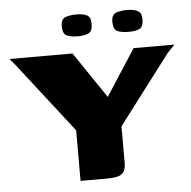

<svg xmlns="http://www.w3.org/2000/svg" viewBox="-47 -646 690 692"><g transform="rotate(-5 298.5 -299.5)"><path d="M217 0V-183L21 -435L0 -460H228L341 -293L449 -460H597L570 -432L381 -183V-60Q382 -35 375.5 -22Q369 -9 353.5 -4.5Q338 0 309 0ZM436 -520Q412 -520 396.5 -526.5Q381 -533 381 -561Q381 -587 397.5 -593Q414 -599 438 -599Q460 -599 475 -592Q490 -585 490 -561Q490 -533 475.5 -526.5Q461 -520 436 -520ZM253 -520Q229 -520 213.5 -526.5Q198 -533 198 -561Q198 -587 214.5 -593Q231 -599 255 -599Q278 -599 292 -592Q306 -585 306 -561Q306 -534 291.5 -527Q277 -520 253 -520Z"/></g></svg>

Font: Genos
Style: Bold
Weight: 700
Designer: Robert E. Leuschke
Foundry: Robert E. Leuschke
Version: Version 1.010